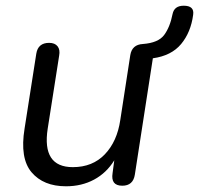

<svg xmlns="http://www.w3.org/2000/svg" viewBox="-20 -643 697 672"><path d="M211 9Q132 9 90.5 -40Q49 -89 66 -193L107 -455Q113 -493 152 -493Q172 -493 181.5 -481Q191 -469 187 -448L147 -193Q126 -58 235 -58Q304 -58 347 -103Q390 -148 401 -223L436 -450Q442 -487 480 -489Q534 -493 554.5 -520.5Q575 -548 584 -594Q590 -623 623 -623Q661 -623 656 -591Q648 -530 614 -489Q580 -448 515 -439L452 -32Q446 7 408 7Q367 7 374 -37L380 -82Q353 -38 309.5 -14.5Q266 9 211 9Z"/></svg>

Font: Nunito
Style: Italic
Weight: 400
Italic angle: -9°
Designer: Vernon Adams
Foundry: Vernon Adams
Version: Version 3.601; ttfautohint (v1.8.2.53-6de2)